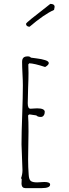

<svg xmlns="http://www.w3.org/2000/svg" viewBox="-20 -947 352 980"><path d="M130.9 -810.5Q204.6 -873.5 255.9 -896.5L258.8 -911.6Q258.8 -927.2 236.8 -927.2Q233.4 -923.8 199.7 -897.9Q162.1 -869.1 140.1 -851.1Q112.8 -829.1 112.8 -825.2Q112.8 -818.4 117.9 -814.5Q123 -810.5 130.9 -810.5ZM90.3 -20.5Q89.8 -14.6 89.8 -7.8Q91.3 13.2 109.9 13.2H192.4Q235.8 13.2 235.8 -4.9Q235.8 -18.1 206.5 -18.1L187.5 -17.1L169.4 -16.1Q145.5 -16.1 136.7 -23.7Q127.9 -31.2 126.5 -54.2Q123.5 -94.7 123.5 -133.8L124.5 -205.1L125.5 -275.9Q125.5 -332 123.5 -355V-357.9L128.4 -362.8H132.8L165.5 -357.9Q171.9 -350.1 188.5 -350.1Q197.8 -350.1 203.1 -357.7Q208.5 -365.2 208.5 -376Q208 -394 169.4 -394Q167 -394 152.3 -393.1L135.7 -392.1Q121.6 -392.1 121.6 -419.9Q121.6 -451.2 123.5 -497.6Q125.5 -543.9 125.5 -575.2Q125.5 -599.6 124.5 -618.2L129.4 -624Q155.8 -623 210.4 -605Q229 -615.7 229 -625Q229 -634.3 210.4 -640.1Q191.9 -646 167 -648.9Q144 -651.4 137.7 -652.8Q132.8 -659.2 121.6 -659.2Q106 -659.2 99.4 -652.3Q92.8 -645.5 92.8 -630.9Q92.8 -606.4 94.7 -571.3Q96.7 -535.6 96.7 -511.2Q96.7 -454.1 93.3 -360.4Q89.8 -266.6 89.8 -210Q89.8 -192.9 92.3 -144Q94.7 -95.2 94.7 -78.1Q94.7 -57.1 87.4 -37.1L90.8 -33.2Q90.8 -26.4 90.3 -20.5Z"/></svg>

Font: Amatica SC
Style: Regular
Weight: 400
Designer: Vernon Adams, Ben Nathan
Foundry: newtypography
Version: Version 2.001